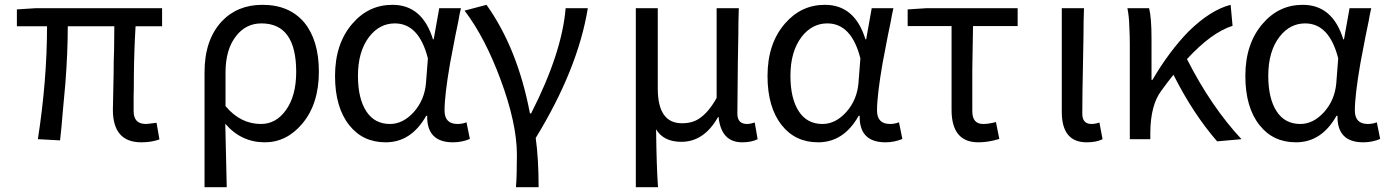

<svg xmlns="http://www.w3.org/2000/svg" viewBox="-20 -577 5742 796"><path d="M448 -122Q448 -148 451 -271Q451 -288 451.5 -322.5Q452 -357 453 -371Q454 -409 454 -468H261Q261 -361 251 -231Q243 -139 240 -111L235 -52L229 5L137 0Q175 -245 175 -468H50V-538L128 -543H652V-468H542Q536 -366 535 -265Q535 -206 534 -176V-116Q534 -63 585 -63Q591 -63 629 -68L641 1Q608 13 566 13Q448 13 448 -122Z M828 199V-278Q828 -411 899 -488Q964 -557 1068 -557Q1180 -557 1242 -483Q1302 -409 1302 -280Q1302 -146 1233 -64Q1168 13 1078 13Q980 13 914 -64Q918 96 920 199ZM1165 -120Q1208 -179 1208 -279Q1208 -480 1064 -480Q1000 -480 960 -429Q915 -374 915 -276V-137Q977 -63 1062 -63Q1124 -63 1165 -120Z M1428 -58Q1369 -132 1369 -262Q1369 -396 1441 -479Q1508 -557 1607 -557Q1731 -557 1775 -414H1778L1801 -543H1891L1885 -516L1880 -488L1868 -430Q1861 -395 1846 -315Q1823 -182 1823 -119Q1823 -63 1877 -63Q1896 -63 1914 -70L1928 -1Q1895 13 1858 13Q1749 13 1751 -97H1747Q1685 13 1579 13Q1484 13 1428 -58ZM1696 -113Q1740 -163 1746 -232L1754 -335Q1717 -480 1617 -480Q1554 -480 1511 -425Q1464 -364 1464 -263Q1464 -168 1499 -115Q1533 -63 1597 -63Q1651 -63 1696 -113Z M2213 199H2119Q2123 155 2123 65Q2123 -65 2055 -248Q1990 -423 1906 -533L1997 -557Q2126 -376 2177 -107H2182Q2310 -358 2325 -543H2417Q2376 -291 2201 -5Q2213 82 2213 199Z M2616 199V-543H2707V-210Q2707 -66 2807 -66Q2850 -66 2878 -85Q2917 -110 2951 -171V-543H3043Q3042 -527 3041.5 -489Q3041 -451 3041 -431L3039 -319Q3037 -139 3037 -106Q3037 -63 3077 -63Q3090 -63 3109 -69L3121 0Q3096 13 3057 13Q2970 13 2959 -92H2957Q2899 11 2805 11Q2731 11 2700 -41Q2702 119 2708 199Z M3221 -58Q3162 -132 3162 -262Q3162 -396 3234 -479Q3301 -557 3400 -557Q3524 -557 3568 -414H3571L3594 -543H3684L3678 -516L3673 -488L3661 -430Q3654 -395 3639 -315Q3616 -182 3616 -119Q3616 -63 3670 -63Q3689 -63 3707 -70L3721 -1Q3688 13 3651 13Q3542 13 3544 -97H3540Q3478 13 3372 13Q3277 13 3221 -58ZM3489 -113Q3533 -163 3539 -232L3547 -335Q3510 -480 3410 -480Q3347 -480 3304 -425Q3257 -364 3257 -263Q3257 -168 3292 -115Q3326 -63 3390 -63Q3444 -63 3489 -113Z M3925 -122V-469H3743V-538L3821 -543H4199V-469H4014Q4012 -384 4011 -288V-116Q4011 -63 4056 -63Q4079 -63 4109 -71L4123 -1Q4078 13 4036 13Q3925 13 3925 -122Z M4382 -113V-543H4474Q4473 -526 4472.5 -488.5Q4472 -451 4472 -431L4470 -319Q4467 -182 4467 -106Q4467 -63 4505 -63Q4520 -63 4538 -69L4551 0Q4526 13 4485 13Q4382 13 4382 -113Z M5127 0 5026 9Q4926 -106 4845 -267Q4822 -239 4794 -200Q4750 -141 4749 -28V0H4664V-394Q4664 -427 4662 -467Q4661 -509 4654 -543H4744Q4754 -504 4754 -416V-246H4758Q4827 -364 4908 -447Q4999 -536 5082 -557L5090 -470Q5002 -442 4901 -332Q5001 -135 5127 0Z M5202 -58Q5143 -132 5143 -262Q5143 -396 5215 -479Q5282 -557 5381 -557Q5505 -557 5549 -414H5552L5575 -543H5665L5659 -516L5654 -488L5642 -430Q5635 -395 5620 -315Q5597 -182 5597 -119Q5597 -63 5651 -63Q5670 -63 5688 -70L5702 -1Q5669 13 5632 13Q5523 13 5525 -97H5521Q5459 13 5353 13Q5258 13 5202 -58ZM5470 -113Q5514 -163 5520 -232L5528 -335Q5491 -480 5391 -480Q5328 -480 5285 -425Q5238 -364 5238 -263Q5238 -168 5273 -115Q5307 -63 5371 -63Q5425 -63 5470 -113Z"/></svg>

Font: Source Han Sans Regular
Style: Regular
Weight: 400
Designer: Ryoko NISHIZUKA  (kana & ideographs); Paul D. Hunt (Latin, Greek & Cyrillic); Wenlong ZHANG  (bopomofo); Sandoll Communi
Foundry: Adobe Systems Incorporated
Version: Version 1.00 January 18, 2024, initial release